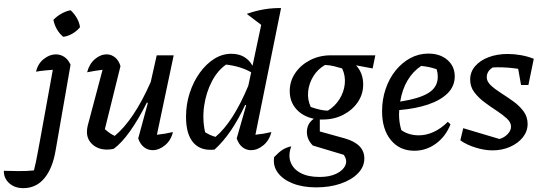

<svg xmlns="http://www.w3.org/2000/svg" viewBox="-148 -772 2815 996"><path d="M218 -436 140 11Q124 103 81.5 153.5Q39 204 -27 204Q-72 204 -100.5 178Q-129 152 -128 114Q-94 115 -52 115.5Q-10 116 28 112Q39 68 45 34Q51 0 59 -41L126 -410Q102 -408 80.5 -406Q59 -404 39 -400Q48 -441 78.5 -465.5Q109 -490 142 -490Q166 -490 186 -476.5Q206 -463 218 -436ZM218 -719Q237 -702 250.5 -678.5Q264 -655 267 -631Q252 -612 228.5 -598Q205 -584 180 -581Q140 -615 129 -669Q146 -687 169.5 -700.5Q193 -714 218 -719Z M569 -54 619 -238 614 -240Q571 -154 527 -92Q483 -30 442 0Q423 4 408 4Q362 4 332.5 -22Q303 -48 303 -88Q303 -104 307 -120L384 -410Q342 -405 304 -397Q315 -440 344 -465Q373 -490 406 -490Q429 -490 448.5 -474.5Q468 -459 477 -429L396 -102Q421 -79 447 -67Q496 -107 543.5 -178Q591 -249 634 -347L665 -485H753L666 -73Q707 -77 749 -87Q739 -44 708 -18.5Q677 7 644 7Q619 7 599 -8.5Q579 -24 569 -54Z M1265 -752H1266V-751ZM965 4Q894 12 855.5 -31.5Q817 -75 817 -166Q817 -231 836 -289.5Q855 -348 888 -394Q921 -440 963 -466.5Q1005 -493 1052 -493Q1127 -493 1162 -431L1207 -643L1132 -700Q1223 -732 1310 -730L1177 -73Q1218 -77 1260 -87Q1249 -44 1218.5 -18.5Q1188 7 1154 7Q1129 7 1109.5 -8.5Q1090 -24 1080 -54L1129 -226L1124 -228Q1089 -153 1050 -95.5Q1011 -38 965 4ZM916 -86Q929 -78 942 -72Q955 -66 970 -62Q1061 -138 1140 -327L1155 -397Q1101 -428 1025 -437Q981 -407 951 -349.5Q921 -292 911 -222.5Q901 -153 916 -86Z M1526 -152Q1518 -152 1511 -152V-90L1641 -54Q1742 -25 1742 50Q1742 93 1709 127Q1676 161 1619.5 180.5Q1563 200 1492 200Q1422 200 1370.5 179.5Q1319 159 1293 123.5Q1267 88 1274 43Q1299 17 1317.5 5Q1336 -7 1363 -13Q1346 33 1359.5 69Q1373 105 1411.5 125.5Q1450 146 1510 146Q1562 146 1597 129Q1632 112 1643.5 85.5Q1655 59 1635 31L1475 -17Q1444 -48 1444 -87Q1444 -131 1480 -156Q1423 -168 1389 -206Q1355 -244 1355 -300Q1355 -351 1383.5 -393Q1412 -435 1460.5 -460Q1509 -485 1568 -485H1799L1785 -417L1699 -433Q1736 -393 1736 -334Q1736 -283 1708 -242Q1680 -201 1632.5 -176.5Q1585 -152 1526 -152ZM1553 -198Q1590 -221 1613 -257.5Q1636 -294 1640.5 -336Q1645 -378 1627 -417Q1607 -423 1585 -428.5Q1563 -434 1538 -435Q1500 -413 1477.5 -376.5Q1455 -340 1450.5 -298Q1446 -256 1464 -217Q1493 -207 1514.5 -202.5Q1536 -198 1553 -198Z M2001 10Q1925 10 1879.5 -45.5Q1834 -101 1834 -195Q1834 -256 1852.5 -310.5Q1871 -365 1904 -406Q1937 -447 1980.5 -470.5Q2024 -494 2074 -494Q2135 -494 2173 -461Q2211 -428 2211 -376Q2211 -325 2174.5 -288.5Q2138 -252 2073 -230Q2008 -208 1923 -201Q1922 -190 1922 -178Q1922 -136 1934 -97Q1972 -70 2025 -70Q2063 -70 2101.5 -87.5Q2140 -105 2175 -140L2189 -127Q2164 -64 2113.5 -27Q2063 10 2001 10ZM2123 -374Q2123 -394 2117 -413Q2079 -426 2037 -430Q1994 -402 1966 -354.5Q1938 -307 1928 -245Q2030 -261 2076.5 -291Q2123 -321 2123 -374Z M2240 -44 2255 -107 2443 -51Q2468 -58 2485.5 -76.5Q2503 -95 2503 -115Q2503 -137 2481.5 -157Q2460 -177 2428.5 -197.5Q2397 -218 2365.5 -241.5Q2334 -265 2312.5 -293.5Q2291 -322 2291 -359Q2291 -399 2317 -429Q2343 -459 2387 -475.5Q2431 -492 2486 -492Q2519 -492 2553.5 -486Q2588 -480 2621 -467L2593 -331H2555L2540 -415Q2488 -423 2434 -423Q2421 -423 2408 -422Q2377 -403 2377 -371Q2377 -349 2398.5 -329Q2420 -309 2451.5 -289Q2483 -269 2515 -246Q2547 -223 2568 -194.5Q2589 -166 2589 -129Q2589 -91 2564.5 -60Q2540 -29 2498.5 -10.5Q2457 8 2407 8Q2365 8 2318.5 -6.5Q2272 -21 2240 -44Z"/></svg>

Font: Piazzolla Medium
Style: Italic
Weight: 500
Italic angle: -11.3°
Designer: Juan Pablo del Peral
Foundry: Huerta Tipografica
Version: Version 1.330